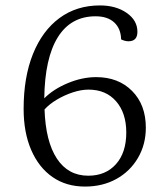

<svg xmlns="http://www.w3.org/2000/svg" viewBox="-20 -675 616 707"><path d="M293 12Q224 12 173.5 -23Q123 -58 95 -122.5Q67 -187 67 -274Q67 -391 101.5 -476.5Q136 -562 199 -608.5Q262 -655 348 -655Q407 -655 446.5 -627.5Q486 -600 486 -558Q486 -523 453 -523Q446 -523 439 -525Q432 -527 426 -530Q425 -570 400.5 -592.5Q376 -615 332 -615Q241 -615 193 -538Q145 -461 143 -313Q177 -347 230 -369Q283 -391 334 -391Q416 -391 466.5 -340Q517 -289 517 -205Q517 -143 488 -93.5Q459 -44 408.5 -16Q358 12 293 12ZM306 -345Q279 -345 248.5 -335Q218 -325 190 -308.5Q162 -292 144 -272Q148 -154 189.5 -91Q231 -28 305 -28Q369 -28 407 -70.5Q445 -113 445 -187Q445 -259 407.5 -302Q370 -345 306 -345Z"/></svg>

Font: Petrona Light
Style: Regular
Weight: 300
Designer: Ringo R. Seeber
Foundry: Ringo R. Seeber
Version: Version 2.001; ttfautohint (v1.8.3)